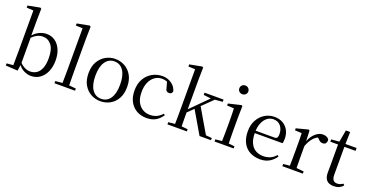

<svg xmlns="http://www.w3.org/2000/svg" viewBox="-33 -1561 4482 2333"><g transform="rotate(20 2208.5 -395.0)"><path d="M42 0V-28L126 -35Q127 -64 127 -98Q127 -132 127.5 -166.5Q128 -201 128 -229V-743L40 -748V-775L196 -805L211 -796L208 -641V-437L210 -427V-81V-80L198 9ZM370 15Q324 15 277.5 -8Q231 -31 193 -86H182L195 -111Q234 -69 269.5 -51Q305 -33 345 -33Q387 -33 422.5 -55Q458 -77 480 -128Q502 -179 502 -262Q502 -375 458.5 -430Q415 -485 347 -485Q324 -485 298.5 -477.5Q273 -470 246 -451Q219 -432 186 -395L175 -424H188Q229 -481 279.5 -506Q330 -531 381 -531Q442 -531 489 -498Q536 -465 563 -405Q590 -345 590 -263Q590 -182 562.5 -119Q535 -56 485.5 -20.5Q436 15 370 15Z M671 0V-28L787 -39H819L937 -28V0ZM761 0Q762 -31 762.5 -70.5Q763 -110 763.5 -151.5Q764 -193 764 -229V-744L676 -748V-775L834 -805L849 -796L846 -641V-229Q846 -193 846.5 -151.5Q847 -110 847.5 -70.5Q848 -31 849 0Z M1267 15Q1201 15 1144.5 -16Q1088 -47 1053 -107.5Q1018 -168 1018 -258Q1018 -348 1054 -408.5Q1090 -469 1147 -500Q1204 -531 1267 -531Q1332 -531 1389 -500.5Q1446 -470 1481.5 -409Q1517 -348 1517 -258Q1517 -168 1482 -107Q1447 -46 1390.5 -15.5Q1334 15 1267 15ZM1267 -16Q1342 -16 1384.5 -78Q1427 -140 1427 -257Q1427 -373 1384.5 -436Q1342 -499 1267 -499Q1193 -499 1150 -436Q1107 -373 1107 -257Q1107 -140 1150 -78Q1193 -16 1267 -16Z M1864 15Q1791 15 1735 -17Q1679 -49 1647 -108.5Q1615 -168 1615 -251Q1615 -341 1652 -403.5Q1689 -466 1748.5 -498.5Q1808 -531 1877 -531Q1922 -531 1960 -514.5Q1998 -498 2024.5 -469Q2051 -440 2062 -399Q2053 -364 2020 -364Q1999 -364 1986.5 -375.5Q1974 -387 1970 -413L1945 -502L1995 -462Q1964 -482 1937 -490.5Q1910 -499 1882 -499Q1831 -499 1790 -470Q1749 -441 1725.5 -388Q1702 -335 1702 -262Q1702 -154 1755 -94.5Q1808 -35 1892 -35Q1937 -35 1976 -52.5Q2015 -70 2048 -107L2064 -94Q2031 -42 1983 -13.5Q1935 15 1864 15Z M2132 0V-28L2241 -39H2274L2383 -28V0ZM2216 0Q2217 -20 2217.5 -48.5Q2218 -77 2218.5 -108.5Q2219 -140 2219 -171.5Q2219 -203 2219 -229V-744L2131 -748V-775L2289 -805L2304 -796L2301 -641V-231Q2301 -205 2301 -173Q2301 -141 2301.5 -109Q2302 -77 2302.5 -48.5Q2303 -20 2304 0ZM2260 -175V-219H2264L2411 -367L2560 -516H2609ZM2547 0 2372 -299 2430 -355 2617 -35 2695 -28V0ZM2424 -487V-516H2670V-487L2553 -477L2534 -474Z M2741 0V-28L2851 -39H2882L2988 -28V0ZM2824 0Q2825 -24 2826 -65Q2827 -106 2827.5 -150.5Q2828 -195 2828 -229V-289Q2828 -340 2827 -381Q2826 -422 2824 -459L2735 -463V-489L2900 -528L2912 -520L2909 -380V-229Q2909 -195 2909.5 -150.5Q2910 -106 2911 -65Q2912 -24 2913 0ZM2861 -655Q2837 -655 2820 -670.5Q2803 -686 2803 -711Q2803 -736 2820 -752Q2837 -768 2861 -768Q2884 -768 2901.5 -752Q2919 -736 2919 -711Q2919 -686 2901.5 -670.5Q2884 -655 2861 -655Z M3333 15Q3260 15 3202 -15Q3144 -45 3111 -106Q3078 -167 3078 -257Q3078 -341 3112.5 -402.5Q3147 -464 3203 -497.5Q3259 -531 3325 -531Q3390 -531 3436.5 -503.5Q3483 -476 3507.5 -429Q3532 -382 3532 -323Q3532 -287 3525 -263H3117V-294H3407Q3434 -294 3443 -308Q3452 -322 3452 -352Q3452 -416 3418 -457.5Q3384 -499 3323 -499Q3279 -499 3243 -471.5Q3207 -444 3186 -392.5Q3165 -341 3165 -269Q3165 -188 3189.5 -136Q3214 -84 3257 -59.5Q3300 -35 3355 -35Q3408 -35 3447.5 -53.5Q3487 -72 3518 -108L3534 -94Q3501 -44 3451 -14.5Q3401 15 3333 15Z M3618 0V-28L3729 -40H3770L3883 -28V0ZM3701 0Q3702 -24 3702.5 -65Q3703 -106 3703.5 -150.5Q3704 -195 3704 -229V-289Q3704 -341 3703.5 -381Q3703 -421 3701 -458L3613 -462V-488L3767 -528L3780 -520L3786 -379V-378V-229Q3786 -195 3786.5 -150.5Q3787 -106 3787.5 -65Q3788 -24 3789 0ZM3785 -319 3764 -371H3782Q3797 -420 3824 -455.5Q3851 -491 3884.5 -511Q3918 -531 3953 -531Q3982 -531 4004 -519.5Q4026 -508 4033 -486Q4032 -459 4020 -444Q4008 -429 3981 -429Q3962 -429 3947 -438.5Q3932 -448 3915 -467L3892 -489L3937 -487Q3885 -473 3848.5 -432.5Q3812 -392 3785 -319Z M4205 -479V-516H4390V-479ZM4286 15Q4223 15 4193 -18Q4163 -51 4163 -118Q4163 -142 4163.5 -161Q4164 -180 4164 -207V-479H4064V-509L4185 -519L4165 -504L4195 -672H4250L4246 -501V-489V-118Q4246 -71 4263.5 -50Q4281 -29 4314 -29Q4336 -29 4353 -35.5Q4370 -42 4390 -54L4405 -37Q4384 -12 4355 1.5Q4326 15 4286 15Z"/></g></svg>

Font: Noto Serif KR
Style: Regular
Weight: 400
Designer: Ryoko NISHIZUKA  (kana & ideographs); Frank Grießhammer (Latin, Greek & Cyrillic); Wenlong ZHANG  (bopomofo); Sandoll Co
Foundry: Adobe
Version: Version 2.003-H1;hotconv 1.1.1;makeotfexe 2.6.0